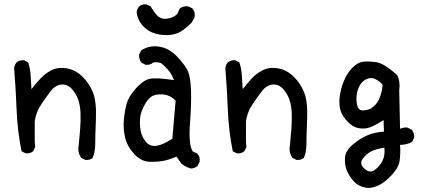

<svg xmlns="http://www.w3.org/2000/svg" viewBox="-20 -761 2040 909"><path d="M383.8 -3.9 364.3 -13.7Q346.7 -39.1 352.5 -72.3Q356.4 -112.3 359.4 -149.4Q362.3 -186.5 361.3 -223.6Q360.4 -260.7 349.6 -291Q338.9 -321.3 317.4 -342.8Q295.9 -364.3 268.1 -360.4Q240.2 -356.4 218.8 -328.1Q197.3 -299.8 173.8 -264.6Q150.4 -229.5 144.5 -186.5V-90.8L146.5 -64.5L136.7 -44.9Q123 -33.2 101.6 -35.2L82 -44.9Q62.5 -141.6 58.6 -241.2Q54.7 -340.8 46.9 -438.5Q48.8 -454.1 58.6 -465.8Q72.3 -477.5 93.8 -475.6L113.3 -465.8Q123 -436.5 125 -404.3Q127 -372.1 128.9 -338.9Q150.4 -366.2 171.9 -389.6Q193.4 -413.1 224.1 -428.7Q254.9 -444.3 295.9 -437.5Q336.9 -430.7 370.1 -398.4Q403.3 -366.2 420.4 -322.3Q437.5 -278.3 434.1 -196.3Q430.7 -114.3 430.7 -78.6Q430.7 -43 418.9 -13.7Q405.3 -2 383.8 -3.9Z M885.7 37.1Q860.4 31.2 838.9 13.7L815.4 -19.5Q784.2 -5.9 756.3 0Q728.5 5.9 688.5 4.9Q648.4 3.9 615.2 -32.2Q582 -68.4 572.3 -109.9Q562.5 -151.4 566.4 -193.4Q570.3 -235.4 579.1 -268.6Q587.9 -301.8 621.1 -339.8Q654.3 -377.9 684.6 -386.7Q714.8 -395.5 803.7 -381.8Q792 -413.1 772.9 -433.6Q753.9 -454.1 744.1 -460.9Q734.4 -467.8 707 -465.8Q691.4 -452.1 669.9 -454.1L650.4 -463.9Q636.7 -479.5 638.7 -502.9L648.4 -522.5Q687.5 -547.9 734.9 -540Q782.2 -532.2 820.3 -491.2Q858.4 -450.2 870.1 -422.9Q881.8 -395.5 884.3 -334Q886.7 -272.5 879.4 -175.8Q872.1 -79.1 891.6 -44.9L915 -33.2Q928.7 -17.6 924.8 5.9L915 25.4Q901.4 35.2 885.7 37.1ZM795.9 -104.5 811.5 -284.2Q795.9 -301.8 772.9 -309.6Q750 -317.4 719.7 -312.5Q689.5 -307.6 668 -270.5Q646.5 -233.4 643.6 -204.1Q640.6 -174.8 645.5 -144.5Q650.4 -114.3 669.9 -90.3Q689.5 -66.4 720.7 -70.8Q752 -75.2 795.9 -104.5ZM750 -595.7Q722.7 -597.7 698.2 -608.4Q673.8 -619.1 654.3 -640.6Q630.9 -668 627 -703.1Q628.9 -718.8 638.7 -730.5Q652.3 -742.2 673.8 -740.2L693.4 -730.5Q705.1 -709 723.6 -688.5Q742.2 -668 772.9 -672.9Q803.7 -677.7 819.3 -695.3L831.1 -720.7Q848.6 -734.4 872.1 -730.5L891.6 -720.7Q905.3 -703.1 901.4 -679.7L887.7 -654.3Q846.7 -613.3 816.4 -602.5Q786.1 -591.8 750 -595.7Z M1383.8 -3.9 1364.3 -13.7Q1346.7 -39.1 1352.5 -72.3Q1356.4 -112.3 1359.4 -149.4Q1362.3 -186.5 1361.3 -223.6Q1360.4 -260.7 1349.6 -291Q1338.9 -321.3 1317.4 -342.8Q1295.9 -364.3 1268.1 -360.4Q1240.2 -356.4 1218.8 -328.1Q1197.3 -299.8 1173.8 -264.6Q1150.4 -229.5 1144.5 -186.5V-90.8L1146.5 -64.5L1136.7 -44.9Q1123 -33.2 1101.6 -35.2L1082 -44.9Q1062.5 -141.6 1058.6 -241.2Q1054.7 -340.8 1046.9 -438.5Q1048.8 -454.1 1058.6 -465.8Q1072.3 -477.5 1093.8 -475.6L1113.3 -465.8Q1123 -436.5 1125 -404.3Q1127 -372.1 1128.9 -338.9Q1150.4 -366.2 1171.9 -389.6Q1193.4 -413.1 1224.1 -428.7Q1254.9 -444.3 1295.9 -437.5Q1336.9 -430.7 1370.1 -398.4Q1403.3 -366.2 1420.4 -322.3Q1437.5 -278.3 1434.1 -196.3Q1430.7 -114.3 1430.7 -78.6Q1430.7 -43 1418.9 -13.7Q1405.3 -2 1383.8 -3.9Z M1720.7 128.9Q1677.7 123 1654.3 96.7Q1630.9 70.3 1621.1 43.9Q1611.3 17.6 1613.3 -14.6Q1615.2 -46.9 1650.4 -76.7Q1685.5 -106.4 1721.2 -121.1Q1756.8 -135.7 1797.9 -137.7L1795.9 -192.4Q1768.6 -174.8 1741.7 -162.1Q1714.8 -149.4 1683.6 -153.3Q1652.3 -157.2 1627 -183.6Q1601.6 -210 1592.8 -236.3Q1584 -262.7 1587.9 -299.8Q1591.8 -336.9 1607.4 -376Q1623 -415 1648.4 -440.4Q1673.8 -465.8 1698.2 -468.8Q1722.7 -471.7 1760.3 -466.8Q1797.9 -461.9 1860.4 -405.3Q1876 -374 1870.1 -333L1874 -151.4Q1893.6 -159.2 1909.2 -157.2L1930.7 -145.5Q1942.4 -129.9 1940.4 -108.4L1930.7 -88.9Q1905.3 -75.2 1874 -75.2Q1877 -35.2 1871.6 2Q1866.2 39.1 1818.4 84Q1770.5 128.9 1720.7 128.9ZM1754.9 43Q1776.4 27.3 1790 2Q1803.7 -23.4 1799.8 -61.5Q1762.7 -56.6 1738.8 -44.9Q1714.8 -33.2 1698.2 -10.7Q1681.6 11.7 1699.2 31.2Q1716.8 50.8 1731.9 50.8Q1747.1 50.8 1754.9 43ZM1736.3 -247.1Q1764.6 -266.6 1775.9 -293.9Q1787.1 -321.3 1792 -358.4Q1781.2 -374 1758.8 -385.7Q1736.3 -397.5 1711.9 -384.8Q1687.5 -372.1 1675.8 -340.8Q1664.1 -309.6 1668.9 -273.9Q1673.8 -238.3 1695.8 -238.3Q1717.8 -238.3 1736.3 -247.1Z"/></svg>

Font: NaikaiFont
Style: Regular-Lite
Weight: 400
Version: Version 1.67